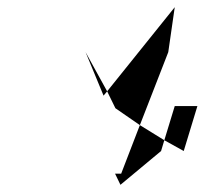

<svg xmlns="http://www.w3.org/2000/svg" viewBox="-20 -795 569 534"><path d="M218 -650 268 -529 278 -541ZM278 -541 301 -494 369 -447 448 -650 466 -775ZM300 -312 315 -281 428 -375 437 -405 369 -447 317 -312ZM437 -405 491 -375 529 -500H466Z"/></svg>

Font: bitstorm
Style: sucnobl
Weight: 400
Version: Version 0.2